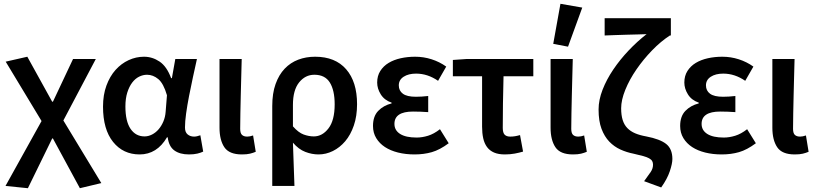

<svg xmlns="http://www.w3.org/2000/svg" viewBox="-20 -802 4300 1012"><path d="M127 190 9 178 199 -164 10 -477 124 -503 255 -266H259L365 -491H485L314 -167L514 163L401 190L259 -72H255Z M716 12Q629 12 576 -54Q523 -120 523 -240Q523 -302 541 -351Q559 -400 589 -433.5Q619 -467 658 -485Q697 -503 739 -503Q783 -503 821 -477.5Q859 -452 882 -390H886L904 -491H1018Q1008 -446 997 -395.5Q986 -345 976.5 -296Q967 -247 961 -204Q955 -161 955 -130Q955 -105 969 -93.5Q983 -82 1003 -82Q1017 -82 1036 -89L1051 -3Q1039 3 1020.5 7.5Q1002 12 976 12Q928 12 899 -9Q870 -30 864 -78H860Q807 12 716 12ZM742 -83Q762 -83 781.5 -93Q801 -103 816 -120.5Q831 -138 841 -161.5Q851 -185 853 -212L860 -300Q842 -362 814.5 -385Q787 -408 755 -408Q734 -408 713.5 -398Q693 -388 677 -367Q661 -346 651 -314.5Q641 -283 641 -241Q641 -163 668 -123Q695 -83 742 -83Z M1255 12Q1188 12 1162.5 -26Q1137 -64 1137 -129V-491H1254Q1253 -445 1251.5 -395.5Q1250 -346 1249 -298Q1248 -250 1247 -205Q1246 -160 1246 -123Q1246 -100 1255.5 -91Q1265 -82 1283 -82Q1297 -82 1314 -88L1328 -2Q1314 4 1297.5 8Q1281 12 1255 12Z M1415 178V-243Q1415 -310 1432.5 -359Q1450 -408 1480.5 -440Q1511 -472 1552 -487.5Q1593 -503 1641 -503Q1747 -503 1804.5 -437Q1862 -371 1862 -253Q1862 -190 1845 -140.5Q1828 -91 1799.5 -57.5Q1771 -24 1734.5 -6Q1698 12 1659 12Q1624 12 1589 -1.5Q1554 -15 1524 -50Q1526 12 1528 65Q1530 118 1532 178ZM1634 -83Q1679 -83 1711.5 -125.5Q1744 -168 1744 -252Q1744 -326 1718.5 -367Q1693 -408 1637 -408Q1589 -408 1556.5 -367.5Q1524 -327 1524 -249V-136Q1553 -103 1580.5 -93Q1608 -83 1634 -83Z M2165 12Q2118 12 2078 2Q2038 -8 2009 -27Q1980 -46 1963 -74Q1946 -102 1946 -138Q1946 -189 1973.5 -217.5Q2001 -246 2044 -257V-261Q2006 -274 1987 -304.5Q1968 -335 1968 -367Q1968 -402 1984.5 -428Q2001 -454 2028.5 -470.5Q2056 -487 2092 -495Q2128 -503 2168 -503Q2213 -503 2255 -489.5Q2297 -476 2332 -451L2289 -376Q2234 -414 2173 -414Q2133 -414 2107.5 -397.5Q2082 -381 2082 -352Q2082 -324 2103.5 -308Q2125 -292 2172 -292Q2187 -292 2203 -293Q2219 -294 2237 -296V-211Q2195 -214 2157 -214Q2059 -214 2059 -149Q2059 -115 2089 -96Q2119 -77 2176 -77Q2205 -77 2236 -86.5Q2267 -96 2299 -121L2345 -47Q2298 -12 2256 0Q2214 12 2165 12Z M2641 12Q2607 12 2584 2Q2561 -8 2547 -27Q2533 -46 2527 -73Q2521 -100 2521 -134V-400H2367V-486L2439 -491H2791V-400H2634Q2632 -326 2631 -256.5Q2630 -187 2630 -128Q2630 -102 2640 -92Q2650 -82 2669 -82Q2682 -82 2694.5 -84Q2707 -86 2721 -90L2737 -3Q2717 3 2693 7.5Q2669 12 2641 12Z M3000 12Q2933 12 2907.5 -26Q2882 -64 2882 -129V-491H2999Q2998 -445 2996.5 -395.5Q2995 -346 2994 -298Q2993 -250 2992 -205Q2991 -160 2991 -123Q2991 -100 3000.5 -91Q3010 -82 3028 -82Q3042 -82 3059 -88L3073 -2Q3059 4 3042.5 8Q3026 12 3000 12ZM2896 -571 2934 -782 3049 -762 2974 -556Z M3465 186 3375 153Q3398 122 3410 104Q3422 86 3422 66Q3422 55 3417.5 47Q3413 39 3401.5 32.5Q3390 26 3370 20.5Q3350 15 3319 8Q3283 1 3250 -14Q3217 -29 3191.5 -55.5Q3166 -82 3150.5 -123Q3135 -164 3135 -225Q3135 -275 3156 -329Q3177 -383 3212.5 -435.5Q3248 -488 3293.5 -536Q3339 -584 3388 -622Q3370 -621 3342 -620.5Q3314 -620 3283 -619Q3252 -618 3221 -617Q3190 -616 3167 -615V-706H3516V-615H3511Q3463 -584 3417 -536.5Q3371 -489 3334.5 -436Q3298 -383 3276 -329Q3254 -275 3254 -231Q3254 -195 3262 -169.5Q3270 -144 3286.5 -127Q3303 -110 3327.5 -99.5Q3352 -89 3386 -83Q3459 -69 3491.5 -43Q3524 -17 3524 36Q3524 60 3510.5 100.5Q3497 141 3465 186Z M3784 12Q3737 12 3697 2Q3657 -8 3628 -27Q3599 -46 3582 -74Q3565 -102 3565 -138Q3565 -189 3592.5 -217.5Q3620 -246 3663 -257V-261Q3625 -274 3606 -304.5Q3587 -335 3587 -367Q3587 -402 3603.5 -428Q3620 -454 3647.5 -470.5Q3675 -487 3711 -495Q3747 -503 3787 -503Q3832 -503 3874 -489.5Q3916 -476 3951 -451L3908 -376Q3853 -414 3792 -414Q3752 -414 3726.5 -397.5Q3701 -381 3701 -352Q3701 -324 3722.5 -308Q3744 -292 3791 -292Q3806 -292 3822 -293Q3838 -294 3856 -296V-211Q3814 -214 3776 -214Q3678 -214 3678 -149Q3678 -115 3708 -96Q3738 -77 3795 -77Q3824 -77 3855 -86.5Q3886 -96 3918 -121L3964 -47Q3917 -12 3875 0Q3833 12 3784 12Z M4169 12Q4102 12 4076.5 -26Q4051 -64 4051 -129V-491H4168Q4167 -445 4165.5 -395.5Q4164 -346 4163 -298Q4162 -250 4161 -205Q4160 -160 4160 -123Q4160 -100 4169.5 -91Q4179 -82 4197 -82Q4211 -82 4228 -88L4242 -2Q4228 4 4211.5 8Q4195 12 4169 12Z"/></svg>

Font: Giro Sans Semibold
Style: Regular
Weight: 600
Designer: Paul D. Hunt
Foundry: Adobe Systems Incorporated
Version: Version 1.000;PS 1.0;hotconv 1.0.88;makeotf.lib2.5.647800